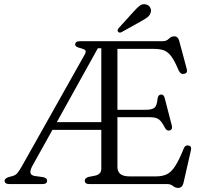

<svg xmlns="http://www.w3.org/2000/svg" viewBox="-20 -902 1016 941"><path d="M476.5 -75V-265.5H237L139.5 -90.5Q127 -67.5 129 -55.5Q131 -43.5 149.5 -39.5L191 -34Q211 -29.5 211 -16.5Q211 0 188.5 0H25Q3 0 2.5 -16.5Q2.5 -27 22 -34L42.5 -39.5Q56.5 -43.5 65.5 -54.2Q74.5 -65 86.5 -86L395 -634.5Q403.5 -649.5 398 -655.5Q392.5 -661.5 376.5 -665.5Q348.5 -671.5 348.5 -683.5Q348.5 -700 371.5 -700H777.5Q796 -700 807.5 -712Q819 -724 834 -724Q852.5 -724 858.5 -701L895.5 -563Q900.5 -543.5 882.5 -540Q865 -536.5 856 -556Q836 -604 819 -626.5Q802 -649 782 -655.8Q762 -662.5 732.5 -662.5H555.5V-364H694.5Q726.5 -364 738 -375Q749.5 -386 752 -417Q754.5 -436.5 767 -438.5Q782.5 -440.5 787 -422L822 -287Q827 -267 811.5 -262.5Q797.5 -259 788.5 -275.5Q773 -306 758.8 -316.8Q744.5 -327.5 716 -327.5H555.5V-83.5Q555.5 -37.5 614.5 -37.5H745Q775 -37.5 796.8 -47.5Q818.5 -57.5 837.8 -86.8Q857 -116 881 -175Q887.5 -191.5 903 -189Q921 -186.5 915.5 -164.5L879 -4.5Q873 19 853 19Q839.5 19 827.8 9.5Q816 0 799 0H417Q395.5 0 395.5 -16.5Q395.5 -30 414.5 -35L445.5 -41Q476.5 -47.5 476.5 -75ZM459.5 -665.5 258.5 -303.5H476.5V-665.5ZM634 -844Q651 -863.5 665 -874.2Q679 -885 696.5 -880Q710.5 -876 716.5 -864.2Q722.5 -852.5 718.5 -840.5Q715 -827 703 -817.8Q691 -808.5 673.5 -799L576 -744.5Q565 -739 558.5 -746.5Q555 -750.5 556.8 -755.2Q558.5 -760 562 -764.5Z"/></svg>

Font: Fraunces 9pt S050 Light
Style: Regular
Weight: 300
Version: Version 1.000; ttfautohint (v1.8.3)